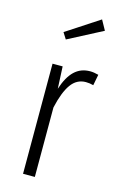

<svg xmlns="http://www.w3.org/2000/svg" viewBox="-120 -829 550 881"><g transform="rotate(15 155.0 -389.0)"><path d="M300 -528 290 -476Q272 -481 254 -481Q211 -481 184 -443.5Q157 -406 140 -330V0H84V-523H132L137 -418Q156 -477 186 -505.5Q216 -534 260 -534Q278 -534 300 -528ZM251 -778 277 -731 114 -646 95 -676Z"/></g></svg>

Font: Fira Sans Extra Condensed Light
Style: Regular
Weight: 300
Width: 1
Designer: Carrois Corporate & Edenspiekermann AG
Foundry: Carrois Corporate GbR & Edenspiekermann AG
Version: Version 4.203